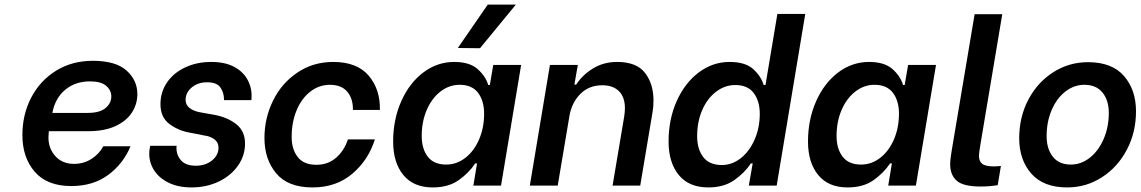

<svg xmlns="http://www.w3.org/2000/svg" viewBox="-20 -812 4990 840"><path d="M78 -221Q78 -311 116.5 -385Q155 -459 225 -502.5Q295 -546 386 -546Q486 -546 533.5 -503.5Q581 -461 581 -400Q581 -358 558 -321Q535 -284 486.5 -261Q438 -238 365 -238H194L193 -230Q192 -223 192 -210Q192 -162 222.5 -128.5Q253 -95 304 -95Q345 -95 379 -116Q413 -137 432 -172H551Q519 -95 453 -46.5Q387 2 292 2Q186 2 132 -60.5Q78 -123 78 -221ZM363 -318Q417 -318 442 -339.5Q467 -361 467 -390Q467 -417 444.5 -436.5Q422 -456 374 -456Q309 -456 265 -419Q221 -382 209 -318Z M633 -139Q633 -155 636 -168L637 -174H753L752 -168Q751 -135 771.5 -111Q792 -87 837 -87Q879 -87 907.5 -110Q936 -133 936 -166Q936 -189 918 -202.5Q900 -216 875 -219L814 -231Q763 -239 722.5 -268.5Q682 -298 682 -356Q682 -409 710.5 -451Q739 -493 790 -517Q841 -541 904 -541Q966 -541 1006.5 -518.5Q1047 -496 1065.5 -458.5Q1084 -421 1080 -378V-374H960V-377Q960 -406 944.5 -429Q929 -452 886 -452Q846 -452 819 -429.5Q792 -407 792 -375Q792 -353 809.5 -339.5Q827 -326 854 -321L921 -309Q977 -298 1014.5 -268Q1052 -238 1052 -184Q1052 -131 1021 -87Q990 -43 936.5 -17.5Q883 8 818 8Q760 8 718 -12.5Q676 -33 654.5 -66.5Q633 -100 633 -139Z M1137 -208Q1137 -295 1174.5 -371.5Q1212 -448 1281 -494.5Q1350 -541 1438 -541Q1542 -541 1593 -481Q1644 -421 1642 -331H1524Q1525 -380 1499.5 -410.5Q1474 -441 1423 -441Q1376 -441 1337.5 -411Q1299 -381 1277.5 -329Q1256 -277 1256 -213Q1256 -159 1282.5 -125Q1309 -91 1364 -91Q1415 -91 1450.5 -122Q1486 -153 1502 -202H1620Q1592 -112 1521.5 -52Q1451 8 1347 8Q1240 8 1188.5 -53.5Q1137 -115 1137 -208Z M1700 -193Q1700 -289 1735.5 -369Q1771 -449 1832 -495Q1893 -541 1967 -541Q2035 -541 2070 -509.5Q2105 -478 2116 -440H2123L2138 -528H2260L2172 0H2051L2067 -97H2059Q2032 -56 1987 -24Q1942 8 1873 8Q1789 8 1744.5 -46.5Q1700 -101 1700 -193ZM2098 -315Q2098 -371 2071.5 -406Q2045 -441 1991 -441Q1945 -441 1907 -411.5Q1869 -382 1847 -331Q1825 -280 1825 -217Q1825 -161 1851.5 -126.5Q1878 -92 1932 -92Q1978 -92 2016 -121.5Q2054 -151 2076 -202Q2098 -253 2098 -315ZM1983 -602 2114 -792H2237L2080 -601Z M2386 -528H2508L2493 -442H2501Q2527 -483 2573.5 -512Q2620 -541 2680 -541Q2765 -541 2802 -493Q2839 -445 2839 -373Q2839 -343 2835 -322L2781 0H2660L2711 -303Q2714 -323 2714 -339Q2714 -387 2688 -413Q2662 -439 2615 -439Q2557 -439 2519 -401Q2481 -363 2471 -303L2420 0H2298Z M2905 -193Q2905 -290 2940.5 -369.5Q2976 -449 3037 -495Q3098 -541 3172 -541Q3241 -541 3275.5 -509.5Q3310 -478 3321 -440H3329L3381 -751H3503L3378 0H3256L3273 -97H3265Q3238 -56 3192.5 -24Q3147 8 3079 8Q2994 8 2949.5 -46.5Q2905 -101 2905 -193ZM3304 -314Q3304 -370 3277.5 -405Q3251 -440 3197 -440Q3151 -440 3112.5 -410.5Q3074 -381 3052 -330Q3030 -279 3030 -216Q3030 -160 3056.5 -125Q3083 -90 3138 -90Q3183 -90 3221 -120Q3259 -150 3281.5 -201.5Q3304 -253 3304 -314Z M3515 -193Q3515 -289 3550.5 -369Q3586 -449 3647 -495Q3708 -541 3782 -541Q3850 -541 3885 -509.5Q3920 -478 3931 -440H3938L3953 -528H4075L3987 0H3866L3882 -97H3874Q3847 -56 3802 -24Q3757 8 3688 8Q3604 8 3559.5 -46.5Q3515 -101 3515 -193ZM3913 -315Q3913 -371 3886.5 -406Q3860 -441 3806 -441Q3760 -441 3722 -411.5Q3684 -382 3662 -331Q3640 -280 3640 -217Q3640 -161 3666.5 -126.5Q3693 -92 3747 -92Q3793 -92 3831 -121.5Q3869 -151 3891 -202Q3913 -253 3913 -315Z M4137 -93Q4137 -108 4140 -128.5Q4143 -149 4144 -155L4244 -750H4365L4269 -178Q4263 -142 4263 -130Q4263 -107 4277 -95.5Q4291 -84 4328 -84Q4341 -84 4359 -86L4345 -2Q4311 4 4270 4Q4194 4 4165.5 -21.5Q4137 -47 4137 -93Z M4439 -207Q4439 -300 4479 -376Q4519 -452 4588 -496Q4657 -540 4740 -540Q4845 -540 4897.5 -479.5Q4950 -419 4950 -325Q4950 -233 4910 -157Q4870 -81 4801 -36.5Q4732 8 4649 8Q4545 8 4492 -52.5Q4439 -113 4439 -207ZM4831 -318Q4831 -373 4803.5 -407Q4776 -441 4724 -441Q4679 -441 4641 -411.5Q4603 -382 4581 -330.5Q4559 -279 4559 -217Q4559 -161 4586 -126.5Q4613 -92 4665 -92Q4710 -92 4748 -122Q4786 -152 4808.5 -204Q4831 -256 4831 -318Z"/></svg>

Font: Be Vietnam SemiBold
Style: Italic
Weight: 600
Italic angle: -9.556°
Designer: Gabriel Lam
Foundry: TypeRant
Version: Version 3.000